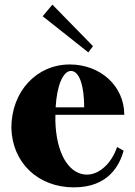

<svg xmlns="http://www.w3.org/2000/svg" viewBox="-20 -793 583 828"><path d="M299 15C448 15 496 -81 513 -143L485 -159C461 -89 409 -40 355 -40C286 -40 230 -113 220 -246C219 -264 218 -281 219 -298H516C516 -421 414 -515 281 -515C138 -515 29 -399 29 -241C33 -92 143 15 299 15ZM164 -723 361 -567 381 -594 206 -773ZM220 -330C225 -424 252 -487 286 -487C313 -487 342 -450 343 -330Z"/></svg>

Font: Sprat Condesed
Style: Bold
Weight: 700
Width: 3
Designer: Ethan Nakache
Foundry: Collletttivo
Version: Version 2.000;Glyphs 3.2 (3217)